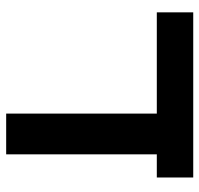

<svg xmlns="http://www.w3.org/2000/svg" viewBox="-32 -614 646 622"><g transform="rotate(90 291.0 -303.0)"><path d="M480 -488H555V-606H20V-488H348V0H480Z"/></g></svg>

Font: Noto Sans Hebrew Droid
Style: Bold
Weight: 700
Designer: Monotype Design Team
Foundry: Monotype Imaging Inc.
Version: Version 1.100